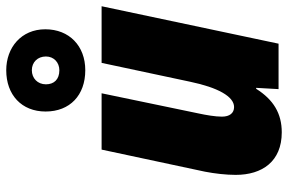

<svg xmlns="http://www.w3.org/2000/svg" viewBox="-170 -720 901 600"><g transform="rotate(-90 280.0 -420.5)"><path d="M360 -604C436 -604 488 -654 488 -729C488 -804 431 -851 360 -851C283 -851 231 -803 231 -728C231 -652 282 -604 360 -604ZM360 -685C331 -685 316 -702 316 -727C316 -753 335 -771 360 -771C385 -771 403 -753 403 -727C403 -702 384 -685 360 -685ZM166 10C225 10 268 -16 302 -70H305L301 0H443L560 -553H383L324 -276C306 -190 278 -139 245 -139C226 -139 215 -153 215 -177C215 -198 220 -227 225 -250L288 -553H112L43 -230C37 -199 33 -164 33 -134C33 -51 75 10 166 10Z"/></g></svg>

Font: Noto Sans UI SemiCondensed Black
Style: Italic
Weight: 900
Width: 4
Italic angle: -372°
Designer: Monotype Design Team
Foundry: Monotype Imaging Inc.
Version: Version 1.901